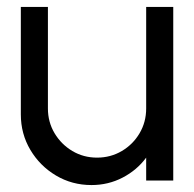

<svg xmlns="http://www.w3.org/2000/svg" viewBox="-20 -520 559 553"><path d="M40 -190.5V-500H118V-207.5Q118 -168.5 137.2 -136.2Q156.5 -104 188.5 -85Q220.5 -66 259.5 -66Q298.5 -66 330.8 -85Q363 -104 382 -136.2Q401 -168.5 401 -207.5V-500H479V0H401V-66Q374.5 -30 333.2 -8.5Q292 13 243.5 13Q187.5 13 141.2 -14.5Q95 -42 67.5 -88.2Q40 -134.5 40 -190.5Z"/></svg>

Font: Urbanist
Style: Regular
Weight: 400
Designer: Corey Hu
Foundry: Corey Hu
Version: Version 1.330; ttfautohint (v1.8.4.7-5d5b)